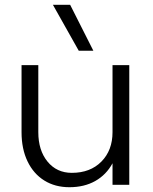

<svg xmlns="http://www.w3.org/2000/svg" viewBox="-20 -772 640 802"><path d="M280 -50Q357 -50 403.5 -97Q450 -144 450 -220V-500H520V0H450V-90Q424 -42 378 -16Q332 10 270 10Q210 10 165 -18Q120 -46 95 -98Q70 -150 70 -220V-500H140V-220Q140 -144 178.5 -97Q217 -50 280 -50ZM201 -752H273L370 -560H309Z"/></svg>

Font: Goli Light
Style: Regular
Weight: 300
Designer: jaikishan Patel
Foundry: MagicType
Version: Version 1.000